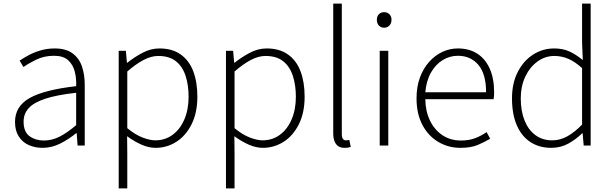

<svg xmlns="http://www.w3.org/2000/svg" viewBox="-20 -814 3426 1074"><path d="M218 13Q176 13 141 -2.5Q106 -18 85 -50.5Q64 -83 64 -132Q64 -220 146.5 -266Q229 -312 406 -332Q408 -374 398.5 -412.5Q389 -451 362 -476.5Q335 -502 282 -502Q227 -502 183 -480.5Q139 -459 111 -439L90 -475Q109 -488 138 -504Q167 -520 205 -531.5Q243 -543 286 -543Q349 -543 386 -515.5Q423 -488 438.5 -442Q454 -396 454 -340V0H414L409 -69H406Q366 -36 318 -11.5Q270 13 218 13ZM225 -28Q271 -28 314 -50Q357 -72 406 -114V-295Q297 -283 232.5 -261.5Q168 -240 140 -208.5Q112 -177 112 -134Q112 -76 145.5 -52Q179 -28 225 -28Z M644 240V-530H684L690 -463H692Q731 -494 777 -518.5Q823 -543 872 -543Q943 -543 990.5 -509.5Q1038 -476 1061 -415.5Q1084 -355 1084 -273Q1084 -183 1051.5 -118.5Q1019 -54 966 -20.5Q913 13 850 13Q813 13 772.5 -4.5Q732 -22 691 -52L692 46V240ZM849 -29Q903 -29 945 -59.5Q987 -90 1011 -145.5Q1035 -201 1035 -273Q1035 -338 1018 -390Q1001 -442 964 -471.5Q927 -501 865 -501Q826 -501 783 -478.5Q740 -456 692 -414V-97Q737 -60 778 -44.5Q819 -29 849 -29Z M1244 240V-530H1284L1290 -463H1292Q1331 -494 1377 -518.5Q1423 -543 1472 -543Q1543 -543 1590.5 -509.5Q1638 -476 1661 -415.5Q1684 -355 1684 -273Q1684 -183 1651.5 -118.5Q1619 -54 1566 -20.5Q1513 13 1450 13Q1413 13 1372.5 -4.5Q1332 -22 1291 -52L1292 46V240ZM1449 -29Q1503 -29 1545 -59.5Q1587 -90 1611 -145.5Q1635 -201 1635 -273Q1635 -338 1618 -390Q1601 -442 1564 -471.5Q1527 -501 1465 -501Q1426 -501 1383 -478.5Q1340 -456 1292 -414V-97Q1337 -60 1378 -44.5Q1419 -29 1449 -29Z M1907 13Q1886 13 1872.5 4Q1859 -5 1851.5 -23Q1844 -41 1844 -69V-794H1892V-63Q1892 -46 1898 -37.5Q1904 -29 1914 -29Q1918 -29 1922 -29.5Q1926 -30 1934 -31L1942 8Q1934 10 1927 11.5Q1920 13 1907 13Z M2104 0V-530H2152V0ZM2129 -659Q2111 -659 2099.5 -671Q2088 -683 2088 -704Q2088 -723 2099.5 -734.5Q2111 -746 2129 -746Q2146 -746 2158 -734.5Q2170 -723 2170 -704Q2170 -683 2158 -671Q2146 -659 2129 -659Z M2555 13Q2488 13 2432 -20Q2376 -53 2343 -115Q2310 -177 2310 -264Q2310 -329 2329 -380.5Q2348 -432 2381 -468.5Q2414 -505 2455 -524Q2496 -543 2541 -543Q2604 -543 2649 -514.5Q2694 -486 2719 -431Q2744 -376 2744 -298Q2744 -289 2743.5 -279.5Q2743 -270 2741 -259H2359Q2360 -192 2385 -140Q2410 -88 2454.5 -58Q2499 -28 2559 -28Q2603 -28 2637.5 -41Q2672 -54 2702 -75L2722 -38Q2690 -19 2652 -3Q2614 13 2555 13ZM2359 -298H2699Q2699 -400 2656 -451Q2613 -502 2541 -502Q2496 -502 2456.5 -478Q2417 -454 2391 -408.5Q2365 -363 2359 -298Z M3063 13Q2997 13 2947.5 -19Q2898 -51 2871 -113Q2844 -175 2844 -264Q2844 -349 2876.5 -412Q2909 -475 2962.5 -509Q3016 -543 3080 -543Q3128 -543 3164.5 -526.5Q3201 -510 3240 -478L3236 -576V-794H3284V0H3245L3239 -69H3237Q3204 -36 3160.5 -11.5Q3117 13 3063 13ZM3069 -29Q3114 -29 3154.5 -52Q3195 -75 3236 -117V-433Q3195 -470 3158 -485.5Q3121 -501 3081 -501Q3029 -501 2986 -469.5Q2943 -438 2918 -384.5Q2893 -331 2893 -264Q2893 -193 2914 -140.5Q2935 -88 2974.5 -58.5Q3014 -29 3069 -29Z"/></svg>

Font: Noto Sans JP Thin ExtraLight
Style: Regular
Weight: 250
Version: Version 2.004-H2;hotconv 1.0.118;makeotfexe 2.5.65603